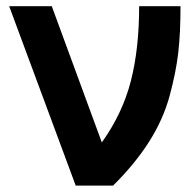

<svg xmlns="http://www.w3.org/2000/svg" viewBox="-20 -583 612 603"><path d="M8.8 -563.5H142.6L299.8 -135.7Q365.2 -227.5 391.1 -329.1Q417 -430.7 417 -563.5H546.9Q546.9 -479.5 540 -418.9Q533.2 -358.4 513.2 -283.7Q493.2 -209 448.7 -138.7Q404.3 -68.4 335 0H217.8Z"/></svg>

Font: Gothic A1
Style: Bold
Weight: 700
Version: Version 2.50